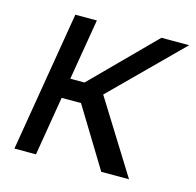

<svg xmlns="http://www.w3.org/2000/svg" viewBox="-85 -633 736 722"><g transform="rotate(15 282.5 -272.5)"><path d="M31.2 0H115.1L153.4 -230.1H228.7L369.3 0H477.3L301.1 -282.7L565.3 -545.5H457.4L221.6 -308.2H166.2L206 -545.5H122.2Z"/></g></svg>

Font: Magic Ui Pro
Style: Italic
Weight: 400
Italic angle: -9.39999°
Designer: Stefan Endress, Andreas Faust
Version: Version 1.000;FEAKit 1.0